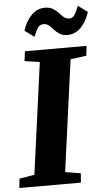

<svg xmlns="http://www.w3.org/2000/svg" viewBox="-72 -1011 584 1051"><g transform="rotate(-5 220.0 -485.5)"><path d="M-9 0 -4 -51 79 -65 162.5 -677.5 79.5 -689.5 86.5 -743H425L419 -689.5L331.5 -677.5L248 -65L333 -51L329 0ZM327 -811.5Q300.5 -811.5 283.8 -822.2Q267 -833 255 -846.8Q243 -860.5 230.5 -871.2Q218 -882 200.5 -882Q178.5 -882 167 -862.8Q155.5 -843.5 145.5 -817L93.5 -855.5Q111.5 -910 143 -940.5Q174.5 -971 215.5 -971Q242 -971 259 -960.5Q276 -950 288.8 -936.2Q301.5 -922.5 313.8 -911.8Q326 -901 342.5 -900.5Q363.5 -900 375.2 -919.8Q387 -939.5 396.5 -966L448.5 -927.5Q430.5 -873 399.2 -842.2Q368 -811.5 327 -811.5Z"/></g></svg>

Font: Merriweather Light 18pt Black
Style: Italic
Weight: 900
Italic angle: -7.8°
Version: Version 2.101